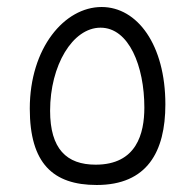

<svg xmlns="http://www.w3.org/2000/svg" viewBox="-20 -528 557 548"><path d="M256 0C400 0 452 -95 452 -230C452 -400 372 -508 270 -508C164 -508 65 -391 65 -218C65 -62 131 0 256 0ZM253 -58C170 -58 123 -103 123 -212C123 -341 187 -449 267 -449C348 -449 392 -339 392 -221C392 -147 370 -58 253 -58Z"/></svg>

Font: Noto Sans Thaana Light
Style: Regular
Weight: 300
Designer: David Williams
Foundry: Google Inc.
Version: Version 3.001